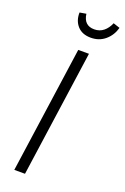

<svg xmlns="http://www.w3.org/2000/svg" viewBox="-166 -926 638 977"><g transform="rotate(20 153.0 -437.0)"><path d="M205 -685 108 0H50L147 -685ZM88 -866 123 -872Q131 -811 187 -811Q216 -811 237 -828Q258 -845 270 -874L306 -862Q294 -819 262 -792Q230 -765 185 -765Q138 -765 112.5 -793.5Q87 -822 88 -866Z"/></g></svg>

Font: Fira Sans Extra Condensed Light
Style: Italic
Weight: 300
Width: 3
Italic angle: -8°
Designer: Carrois Corporate & Edenspiekermann AG
Foundry: Carrois Corporate GbR & Edenspiekermann AG
Version: Version 4.203